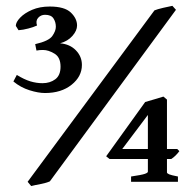

<svg xmlns="http://www.w3.org/2000/svg" viewBox="-20 -623 663 658"><path d="M150.9 -1.5Q139.2 3.9 119.6 7.6Q100.1 11.2 86.9 14.6L74.7 0L509.3 -587.4Q518.6 -591.3 539.3 -596.2Q560.1 -601.1 570.8 -603L583 -589.4ZM260.7 -400.4Q260.7 -360.8 225.3 -332.5Q189.9 -304.2 134.3 -304.2Q111.3 -304.2 81.1 -313.7Q50.8 -323.2 25.9 -343.8L37.6 -366.2Q63 -350.6 84 -344.2Q105 -337.9 125.5 -337.9Q151.4 -337.9 169.4 -351.3Q187.5 -364.7 187.5 -394.5Q187.5 -426.8 166.7 -439.2Q146 -451.7 127.9 -451.7Q120.1 -451.7 116.9 -451.4Q113.8 -451.2 105 -449.7L100.6 -471.7Q147.5 -482.4 159.4 -499.8Q171.4 -517.1 171.4 -531.2Q171.4 -547.4 163.3 -559.8Q155.3 -572.3 134.3 -572.3Q120.1 -572.3 110.8 -562Q101.6 -551.8 106.9 -535.6Q95.7 -530.3 77.4 -525.4Q59.1 -520.5 43.5 -519.5L34.2 -534.2Q34.2 -546.9 49.1 -562.5Q64 -578.1 90.1 -589.4Q116.2 -600.6 150.4 -600.6Q201.2 -600.6 222.7 -580.1Q244.1 -559.6 244.1 -535.6Q244.1 -518.1 228.3 -500Q212.4 -481.9 186 -474.6Q219.7 -471.7 240.2 -450.4Q260.7 -429.2 260.7 -400.4ZM594.7 -105Q581.5 -87.4 566.9 -78.1H552.2V-32.2Q552.2 -28.8 559.6 -25.6Q566.9 -22.5 589.8 -18.1V0H429.2V-18.1Q465.3 -23.4 476.1 -27.1Q486.8 -30.8 486.8 -34.7V-78.1H355.5L343.8 -87.4L477.5 -273.4Q490.7 -277.3 509.3 -282.7Q527.8 -288.1 540 -292L552.2 -281.7V-112.3H587.4ZM486.8 -229 398.9 -112.3H486.8Z"/></svg>

Font: Gentium Plus
Style: Bold
Weight: 700
Designer: Victor Gaultney, Annie Olsen, Iska Routamaa, Becca Hirsbrunner
Foundry: SIL International
Version: Version 6.101